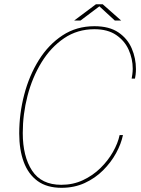

<svg xmlns="http://www.w3.org/2000/svg" viewBox="-20 -866 657 894"><path d="M552.5 -237Q544 -196 520.5 -153Q497 -110 460.2 -73.2Q423.5 -36.5 374.8 -14Q326 8.5 266.5 8.5Q198.5 8.5 155 -23.2Q111.5 -55 90.5 -112Q69.5 -169 69.5 -244.5Q69.5 -336.5 92.8 -425.5Q116 -514.5 161 -586.5Q206 -658.5 271 -701.2Q336 -744 419.5 -744Q489 -744 531.5 -715Q574 -686 593.5 -640.2Q613 -594.5 613 -544.5Q613 -532 611.5 -518.8Q610 -505.5 608.5 -500H593Q594.5 -507 596.2 -520.2Q598 -533.5 598 -546Q598 -592 579.2 -634Q560.5 -676 521 -703Q481.5 -730 419.5 -730Q340.5 -730 278.5 -688Q216.5 -646 173.5 -576Q130.5 -506 108.2 -420.2Q86 -334.5 86 -246.5Q86 -138 129.2 -71.8Q172.5 -5.5 265.5 -5.5Q320 -5.5 366 -27Q412 -48.5 447.5 -83.2Q483 -118 506 -158.5Q529 -199 537 -237ZM325.5 -770.5 426.5 -846H458.5L544 -770.5H514.5L438.5 -840.5H448L355 -770.5Z"/></svg>

Font: Epilogue Thin
Style: Italic
Weight: 250
Italic angle: -12°
Designer: Tyler Finck
Foundry: Etcetera Type Co
Version: Version 2.112